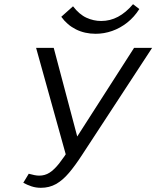

<svg xmlns="http://www.w3.org/2000/svg" viewBox="-20 -886 745 915"><path d="M175 9Q151 9 130 2Q109 -5 91 -15L117 -58Q132 -54 144 -51.5Q156 -49 167 -49Q194 -49 216 -63Q238 -77 261.5 -106.5Q285 -136 315 -184L619 -658H705L372 -149Q339 -98 309 -62.5Q279 -27 247 -9Q215 9 175 9ZM299 -130 152 -658H236L362 -183ZM436 -725Q384 -725 342 -746Q300 -767 272 -806L328 -856Q358 -817 392 -801.5Q426 -786 462 -786Q505 -786 542.5 -806Q580 -826 614 -866L644 -843Q620 -805 586.5 -778.5Q553 -752 514.5 -738.5Q476 -725 436 -725Z"/></svg>

Font: Ysabeau Infant Medium
Style: Italic
Weight: 500
Italic angle: -12°
Designer: Christian Thalmann (Catharsis Fonts)
Version: Version 2.001;gftools[0.9.30]; featfreeze: ss01,ss02,lnum